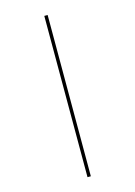

<svg xmlns="http://www.w3.org/2000/svg" viewBox="-141 -896 782 1111"><g transform="rotate(-15 250.0 -340.0)"><path d="M240 143V-823H260V143Z"/></g></svg>

Font: Iosevka SS18 Thin
Style: Regular
Weight: 100
Monospace: yes
Designer: Belleve Invis
Foundry: Belleve Invis
Version: Version 25.1.1; ttfautohint (v1.8.4)